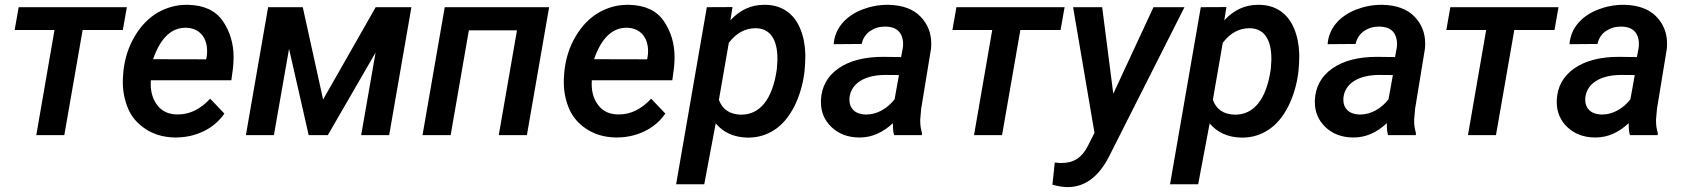

<svg xmlns="http://www.w3.org/2000/svg" viewBox="-20 -558 6960 793"><path d="M503.9 -528.3H57.1L40.5 -434.1H205.1L129.9 0H245.6L321.3 -434.1H487.3Z M700.7 9.8C702.1 9.8 703.6 9.8 705.1 9.8C746.6 9.8 784.7 1.5 820.3 -15.6C856 -32.7 884.8 -57.1 906.7 -88.9L848.1 -150.4C807.6 -106.9 763.7 -85.4 715.8 -85.4C713.9 -85.4 712.4 -85.4 710.4 -85.4C675.8 -85.9 648.9 -98.6 630.4 -122.6C611.8 -146.5 602.5 -175.8 602.5 -210.9C602.5 -215.8 602.5 -221.2 603 -226.6H935.5L942.4 -277.3C943.8 -292.5 944.8 -307.1 944.8 -321.3C944.8 -378.4 929.7 -428.2 899.9 -471.7C870.1 -514.6 822.3 -536.6 756.3 -538.1C754.4 -538.1 752.4 -538.1 750.5 -538.1C708.5 -538.1 668.5 -527.3 631.3 -505.9C593.8 -483.9 562.5 -451.7 537.1 -409.2C511.2 -366.2 495.6 -317.9 489.7 -264.2L488.3 -244.1C487.3 -234.9 487.3 -226.1 487.3 -216.8C487.3 -180.2 494.6 -144.5 508.8 -109.9C523.4 -75.2 547.9 -46.9 581.5 -24.9C615.2 -2.9 654.8 8.8 700.7 9.8ZM750 -443.4C796.4 -441.4 826.7 -413.6 834 -367.2C835 -360.4 835.4 -354 835.4 -347.2C835.4 -339.4 835 -331.5 833.5 -323.2L831.5 -313L612.3 -313.5C642.1 -399.9 687 -443.4 746.1 -443.4C747.6 -443.4 748.5 -443.4 750 -443.4Z M1230.5 -528.3H1087.4L995.6 0H1111.3L1173.8 -356.4L1254.9 0H1334L1531.2 -340.8L1471.7 0H1587.4L1679.2 -528.3H1531.7L1314.5 -147Z M2248 -528.3H1816.9L1725.1 0H1841.3L1916.5 -432.6H2115.2L2040 0H2156.2Z M2522 9.8C2523.4 9.8 2524.9 9.8 2526.4 9.8C2567.9 9.8 2606 1.5 2641.6 -15.6C2677.2 -32.7 2706.1 -57.1 2728 -88.9L2669.4 -150.4C2628.9 -106.9 2585 -85.4 2537.1 -85.4C2535.2 -85.4 2533.7 -85.4 2531.7 -85.4C2497.1 -85.9 2470.2 -98.6 2451.7 -122.6C2433.1 -146.5 2423.8 -175.8 2423.8 -210.9C2423.8 -215.8 2423.8 -221.2 2424.3 -226.6H2756.8L2763.7 -277.3C2765.1 -292.5 2766.1 -307.1 2766.1 -321.3C2766.1 -378.4 2751 -428.2 2721.2 -471.7C2691.4 -514.6 2643.6 -536.6 2577.6 -538.1C2575.7 -538.1 2573.7 -538.1 2571.8 -538.1C2529.8 -538.1 2489.7 -527.3 2452.6 -505.9C2415 -483.9 2383.8 -451.7 2358.4 -409.2C2332.5 -366.2 2316.9 -317.9 2311 -264.2L2309.6 -244.1C2308.6 -234.9 2308.6 -226.1 2308.6 -216.8C2308.6 -180.2 2315.9 -144.5 2330.1 -109.9C2344.7 -75.2 2369.1 -46.9 2402.8 -24.9C2436.5 -2.9 2476.1 8.8 2522 9.8ZM2571.3 -443.4C2617.7 -441.4 2647.9 -413.6 2655.3 -367.2C2656.2 -360.4 2656.7 -354 2656.7 -347.2C2656.7 -339.4 2656.2 -331.5 2654.8 -323.2L2652.8 -313L2433.6 -313.5C2463.4 -399.9 2508.3 -443.4 2567.4 -443.4C2568.8 -443.4 2569.8 -443.4 2571.3 -443.4Z M3302.7 -262.2C3305.2 -286.6 3306.2 -307.6 3306.2 -326.2C3306.2 -328.6 3306.2 -330.6 3306.2 -333C3305.2 -372.1 3298.3 -407.7 3285.2 -439.5C3258.8 -503.4 3207.5 -537.6 3140.6 -538.1C3139.2 -538.1 3137.2 -538.1 3135.7 -538.1C3082 -538.1 3035.6 -516.6 2996.6 -474.1L3005.4 -528.8L2899.4 -528.3L2772.5 203.1H2888.7L2936 -48.3C2967.8 -10.7 3010.7 8.8 3065.9 10.3C3067.9 10.3 3069.3 10.3 3071.3 10.3C3110.4 10.3 3146.5 -0.5 3179.2 -22C3211.9 -43.5 3238.8 -75.7 3260.7 -118.7C3282.2 -161.6 3296.4 -209.5 3302.7 -262.2ZM3188.5 -272.5C3170.4 -143.6 3115.7 -84.5 3042 -84.5C3041 -84.5 3039.6 -84.5 3038.6 -84.5C2993.7 -85.9 2963.9 -106 2949.2 -145.5L2990.2 -381.3C3021 -421.4 3057.6 -441.4 3099.6 -441.4C3101.1 -441.4 3102.1 -441.4 3103.5 -441.4C3162.6 -439.9 3190.9 -392.6 3190.9 -315.9C3190.9 -313.5 3190.9 -310.5 3190.9 -308.1Z M3787.6 0 3788.1 -8.8C3783.2 -24.4 3780.8 -40.5 3780.8 -56.6C3780.8 -59.6 3780.8 -62 3780.8 -64.9L3784.7 -108.9L3825.2 -356.4C3826.2 -364.3 3826.2 -371.6 3826.2 -378.9C3826.2 -421.9 3811.5 -459 3781.7 -489.7C3752 -520.5 3708 -536.6 3650.4 -538.1C3648.4 -538.1 3647 -538.1 3645 -538.1C3608.9 -538.1 3573.7 -531.2 3540 -518.1C3472.2 -491.2 3427.7 -440.4 3423.3 -375.5L3539.1 -376.5C3543.5 -398.4 3554.7 -416 3572.8 -429.2C3591.3 -441.9 3611.8 -448.2 3635.3 -448.2C3636.2 -448.2 3637.7 -448.2 3638.7 -448.2C3678.7 -447.3 3702.1 -429.2 3708.5 -394C3709.5 -388.7 3710 -382.8 3710 -377C3710 -371.1 3709.5 -364.7 3708.5 -358.4L3701.7 -322.3L3626.5 -323.2C3549.8 -323.2 3488.3 -307.1 3442.9 -275.4C3397.5 -243.7 3373 -199.7 3370.6 -144C3370.6 -141.1 3370.6 -138.7 3370.6 -136.2C3370.6 -95.2 3385.3 -61 3414.1 -33.2C3443.4 -5.4 3481 9.3 3526.9 9.8C3528.3 9.8 3529.8 9.8 3531.7 9.8C3580.1 9.8 3625.5 -9.8 3668 -49.3C3668 -46.4 3668 -43.9 3668 -41C3668 -24.9 3669.4 -11.2 3672.9 0ZM3553.7 -85C3510.7 -86.4 3488.3 -111.8 3488.3 -145C3488.3 -148.9 3488.3 -152.3 3488.8 -156.2C3496.1 -213.4 3550.3 -248.5 3637.7 -248.5L3692.9 -248L3674.8 -147.9C3645.5 -110.4 3603.5 -85 3557.6 -85C3556.2 -85 3555.2 -85 3553.7 -85Z M4377 -528.3H3930.2L3913.6 -434.1H4078.1L4002.9 0H4118.7L4194.3 -434.1H4360.4Z M4532.2 -528.3H4412.1L4500.5 -9.3L4472.7 45.4C4447.8 94.2 4414.1 115.2 4363.8 115.2C4361.8 115.2 4359.4 115.2 4357.4 115.2L4336.4 113.3L4326.7 205.1C4349.1 210.9 4369.1 214.4 4386.7 214.8C4387.7 214.8 4388.2 214.8 4389.2 214.8C4459.5 214.8 4516.1 173.8 4559.1 91.3L4872.1 -528.3H4744.1L4578.1 -170.9Z M5342.8 -262.2C5345.2 -286.6 5346.2 -307.6 5346.2 -326.2C5346.2 -328.6 5346.2 -330.6 5346.2 -333C5345.2 -372.1 5338.4 -407.7 5325.2 -439.5C5298.8 -503.4 5247.6 -537.6 5180.7 -538.1C5179.2 -538.1 5177.2 -538.1 5175.8 -538.1C5122.1 -538.1 5075.7 -516.6 5036.6 -474.1L5045.4 -528.8L4939.5 -528.3L4812.5 203.1H4928.7L4976.1 -48.3C5007.8 -10.7 5050.8 8.8 5106 10.3C5107.9 10.3 5109.4 10.3 5111.3 10.3C5150.4 10.3 5186.5 -0.5 5219.2 -22C5252 -43.5 5278.8 -75.7 5300.8 -118.7C5322.3 -161.6 5336.4 -209.5 5342.8 -262.2ZM5228.5 -272.5C5210.4 -143.6 5155.8 -84.5 5082 -84.5C5081.1 -84.5 5079.6 -84.5 5078.6 -84.5C5033.7 -85.9 5003.9 -106 4989.3 -145.5L5030.3 -381.3C5061 -421.4 5097.7 -441.4 5139.6 -441.4C5141.1 -441.4 5142.1 -441.4 5143.6 -441.4C5202.6 -439.9 5231 -392.6 5231 -315.9C5231 -313.5 5231 -310.5 5231 -308.1Z M5827.6 0 5828.1 -8.8C5823.2 -24.4 5820.8 -40.5 5820.8 -56.6C5820.8 -59.6 5820.8 -62 5820.8 -64.9L5824.7 -108.9L5865.2 -356.4C5866.2 -364.3 5866.2 -371.6 5866.2 -378.9C5866.2 -421.9 5851.6 -459 5821.8 -489.7C5792 -520.5 5748 -536.6 5690.4 -538.1C5688.5 -538.1 5687 -538.1 5685.1 -538.1C5648.9 -538.1 5613.8 -531.2 5580.1 -518.1C5512.2 -491.2 5467.8 -440.4 5463.4 -375.5L5579.1 -376.5C5583.5 -398.4 5594.7 -416 5612.8 -429.2C5631.3 -441.9 5651.9 -448.2 5675.3 -448.2C5676.3 -448.2 5677.7 -448.2 5678.7 -448.2C5718.8 -447.3 5742.2 -429.2 5748.5 -394C5749.5 -388.7 5750 -382.8 5750 -377C5750 -371.1 5749.5 -364.7 5748.5 -358.4L5741.7 -322.3L5666.5 -323.2C5589.8 -323.2 5528.3 -307.1 5482.9 -275.4C5437.5 -243.7 5413.1 -199.7 5410.6 -144C5410.6 -141.1 5410.6 -138.7 5410.6 -136.2C5410.6 -95.2 5425.3 -61 5454.1 -33.2C5483.4 -5.4 5521 9.3 5566.9 9.8C5568.4 9.8 5569.8 9.8 5571.8 9.8C5620.1 9.8 5665.5 -9.8 5708 -49.3C5708 -46.4 5708 -43.9 5708 -41C5708 -24.9 5709.5 -11.2 5712.9 0ZM5593.8 -85C5550.8 -86.4 5528.3 -111.8 5528.3 -145C5528.3 -148.9 5528.3 -152.3 5528.8 -156.2C5536.1 -213.4 5590.3 -248.5 5677.7 -248.5L5732.9 -248L5714.8 -147.9C5685.5 -110.4 5643.6 -85 5597.7 -85C5596.2 -85 5595.2 -85 5593.8 -85Z M6417 -528.3H5970.2L5953.6 -434.1H6118.2L6043 0H6158.7L6234.4 -434.1H6400.4Z M6826.7 0 6827.1 -8.8C6822.3 -24.4 6819.8 -40.5 6819.8 -56.6C6819.8 -59.6 6819.8 -62 6819.8 -64.9L6823.7 -108.9L6864.3 -356.4C6865.2 -364.3 6865.2 -371.6 6865.2 -378.9C6865.2 -421.9 6850.6 -459 6820.8 -489.7C6791 -520.5 6747.1 -536.6 6689.5 -538.1C6687.5 -538.1 6686 -538.1 6684.1 -538.1C6647.9 -538.1 6612.8 -531.2 6579.1 -518.1C6511.2 -491.2 6466.8 -440.4 6462.4 -375.5L6578.1 -376.5C6582.5 -398.4 6593.8 -416 6611.8 -429.2C6630.4 -441.9 6650.9 -448.2 6674.3 -448.2C6675.3 -448.2 6676.8 -448.2 6677.7 -448.2C6717.8 -447.3 6741.2 -429.2 6747.6 -394C6748.5 -388.7 6749 -382.8 6749 -377C6749 -371.1 6748.5 -364.7 6747.6 -358.4L6740.7 -322.3L6665.5 -323.2C6588.9 -323.2 6527.3 -307.1 6481.9 -275.4C6436.5 -243.7 6412.1 -199.7 6409.7 -144C6409.7 -141.1 6409.7 -138.7 6409.7 -136.2C6409.7 -95.2 6424.3 -61 6453.1 -33.2C6482.4 -5.4 6520 9.3 6565.9 9.8C6567.4 9.8 6568.8 9.8 6570.8 9.8C6619.1 9.8 6664.6 -9.8 6707 -49.3C6707 -46.4 6707 -43.9 6707 -41C6707 -24.9 6708.5 -11.2 6711.9 0ZM6592.8 -85C6549.8 -86.4 6527.3 -111.8 6527.3 -145C6527.3 -148.9 6527.3 -152.3 6527.8 -156.2C6535.2 -213.4 6589.4 -248.5 6676.8 -248.5L6731.9 -248L6713.9 -147.9C6684.6 -110.4 6642.6 -85 6596.7 -85C6595.2 -85 6594.2 -85 6592.8 -85Z"/></svg>

Font: Roboto Medium
Style: Italic
Weight: 500
Italic angle: -12°
Designer: Google
Version: Version 2.137; 2017